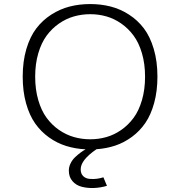

<svg xmlns="http://www.w3.org/2000/svg" viewBox="-20 -726 890 947"><path d="M507.5 190.5Q476 200 443.8 201.2Q411.5 202.5 383.2 195.2Q355 188 337.2 167.2Q319.5 146.5 319.5 115.5Q319.5 97.5 328 80Q336.5 62.5 350.5 49.2Q364.5 36 376.8 27Q389 18 402 10.5Q351.5 8 306.5 -6Q261.5 -20 221.8 -48.2Q182 -76.5 153.5 -117Q125 -157.5 108.5 -216.5Q92 -275.5 92 -348Q92 -423.5 110 -484.2Q128 -545 159 -585.8Q190 -626.5 233 -654Q276 -681.5 323.8 -693.8Q371.5 -706 425 -706Q478 -706 525.8 -693.8Q573.5 -681.5 616.2 -654Q659 -626.5 689.8 -585.8Q720.5 -545 738.5 -484.2Q756.5 -423.5 756.5 -348Q756.5 -277 740.5 -218.5Q724.5 -160 697 -119.8Q669.5 -79.5 630.8 -51Q592 -22.5 548.8 -8Q505.5 6.5 456 10Q378 63 378 109Q378 130.5 390.2 142.5Q402.5 154.5 421 156.2Q439.5 158 457 155.8Q474.5 153.5 490 148.5ZM695.5 -348Q695.5 -411 680.2 -463Q665 -515 639 -550.2Q613 -585.5 578.2 -609.8Q543.5 -634 505 -645Q466.5 -656 425 -656Q383.5 -656 344.8 -645Q306 -634 271 -609.8Q236 -585.5 210 -550.2Q184 -515 168.8 -463Q153.5 -411 153.5 -348Q153.5 -284.5 168.8 -232.2Q184 -180 210 -144.8Q236 -109.5 271 -85.2Q306 -61 344.8 -50Q383.5 -39 425 -39Q466.5 -39 505 -50Q543.5 -61 578.2 -85.2Q613 -109.5 639 -144.8Q665 -180 680.2 -232.2Q695.5 -284.5 695.5 -348Z"/></svg>

Font: League Mono Wide UltraLight
Style: Regular
Weight: 200
Width: 8
Designer: Tyler Finck
Foundry: The League of Moveable Type / Tyler Finck
Version: Version 2.210